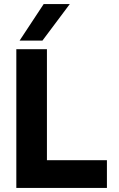

<svg xmlns="http://www.w3.org/2000/svg" viewBox="-20 -921 584 941"><path d="M60 -680H210V-136H504V0H60ZM194 -901H322L188 -722H76Z"/></svg>

Font: Teachers[wght]
Style: Regular
Weight: 400
Designer: Alfredo Marco Pradil & Chank Diesel
Version: Version 1.000;Glyphs 3.1.2 (3151)